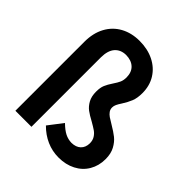

<svg xmlns="http://www.w3.org/2000/svg" viewBox="-198 -858 1008 1008"><g transform="rotate(45 306.0 -354.0)"><path d="M229.5 -58.6 291 -138.7Q317.9 -112.3 340.6 -100.8Q363.3 -89.4 388.7 -88.9Q421.4 -89.4 439.9 -106.9Q458.5 -124.5 459 -155.3Q459 -177.2 449.2 -192.9Q439.5 -208.5 425 -218.5Q410.6 -228.5 384.8 -243.2Q354.5 -259.3 335.4 -273.4Q316.4 -287.6 303.2 -311.5Q290 -335.4 290 -371.1Q290 -400.4 298.1 -419.7Q306.2 -439 322.3 -462.9Q336.9 -484.4 343.8 -499.8Q350.6 -515.1 350.6 -537.1Q350.1 -575.7 327.4 -596.7Q304.7 -617.7 265.6 -618.2Q226.1 -617.7 203.6 -592Q181.2 -566.4 180.7 -516.6V0H61.5V-511.7Q61.5 -576.2 86.9 -623.3Q112.3 -670.4 158.2 -695.6Q204.1 -720.7 263.7 -720.7Q323.2 -720.7 369.6 -697.8Q416 -674.8 441.9 -633.3Q467.8 -591.8 467.8 -537.1Q467.8 -500 457.8 -475.1Q447.8 -450.2 429.7 -421.9Q418.9 -405.8 413.6 -394.3Q408.2 -382.8 408.2 -371.1Q408.2 -356.9 416 -345.9Q423.8 -335 435.5 -326.9Q447.3 -318.8 469.7 -305.7Q502.9 -286.1 524.2 -269.3Q545.4 -252.4 560.8 -224.1Q576.2 -195.8 576.2 -155.3Q576.2 -106 553.5 -67.4Q530.8 -28.8 489.5 -7.6Q448.2 13.7 395.5 13.7Q348.1 13.7 306.2 -4.9Q264.2 -23.4 229.5 -58.6Z"/></g></svg>

Font: Wanted Sans SemiBold
Style: Regular
Weight: 600
Designer: Original Design by Kil Hyung-jin and Kang Hanbin, Wanted Lab, Inc; Hangeul from Source Han Sans by Jang Soo-young and Ka
Foundry: Wanted Lab, Inc.
Version: Version 1.003